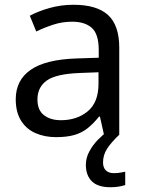

<svg xmlns="http://www.w3.org/2000/svg" viewBox="-20 -565 601 805"><path d="M288 -545Q386 -545 433 -502Q480 -459 480 -365V0H416L399 -76H395Q372 -47 347.5 -27.5Q323 -8 291.5 1Q260 10 215 10Q167 10 128.5 -7Q90 -24 68 -59.5Q46 -95 46 -149Q46 -229 109 -272.5Q172 -316 303 -320L394 -323V-355Q394 -422 365 -448Q336 -474 283 -474Q241 -474 203 -461.5Q165 -449 132 -433L105 -499Q140 -518 188 -531.5Q236 -545 288 -545ZM314 -259Q214 -255 175.5 -227Q137 -199 137 -148Q137 -103 164.5 -82Q192 -61 235 -61Q303 -61 348 -98.5Q393 -136 393 -214V-262ZM412 116Q412 138 424 149.5Q436 161 457 161Q474 161 485.5 158.5Q497 156 505 155V211Q491 215 477 217.5Q463 220 443 220Q390 220 365 195Q340 170 340 126Q340 97 354.5 70Q369 43 390.5 21Q412 -1 432 -15L480 0Q446 32 429 58.5Q412 85 412 116Z"/></svg>

Font: Noto Sans Sinhala
Style: Regular
Weight: 400
Designer: Jelle Bosma - Monotype Design Team
Foundry: Monotype Imaging Inc.
Version: Version 2.006